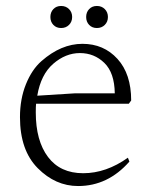

<svg xmlns="http://www.w3.org/2000/svg" viewBox="-20 -712 504 644"><path d="M331.5 -628.5Q321 -618 305 -618Q289 -618 279 -628.5Q269 -639 269 -655Q269 -671 279 -681.5Q289 -692 305 -692Q321 -692 331.5 -681.5Q342 -671 342 -655Q342 -639 331.5 -628.5ZM211.5 -628.5Q201 -618 185 -618Q169 -618 159 -628.5Q149 -639 149 -655Q149 -671 159 -681.5Q169 -692 185 -692Q201 -692 211.5 -681.5Q222 -671 222 -655Q222 -639 211.5 -628.5ZM105 -391 232 -399H365Q364 -468 330 -501Q296 -534 248 -534Q200 -534 158.5 -498Q117 -462 105 -391ZM100 -335Q100 -240 141 -185.5Q182 -131 259 -131Q336 -131 409 -183L414 -170Q342 -88 242 -88Q166 -88 106.5 -148Q47 -208 47 -319Q47 -380 67 -429.5Q87 -479 119 -507Q185 -565 256.5 -565Q328 -565 374 -514.5Q420 -464 420 -375Q414 -366 412 -364H101Q100 -355 100 -335Z"/></svg>

Font: Halant Light
Style: Regular
Weight: 300
Designer: Hitesh Malaviya (Devanagari), Satya Rajpurohit (Latin)
Foundry: Indian Type Foundry
Version: Version 1.101;PS 1.0;hotconv 1.0.78;makeotf.lib2.5.61930; tt